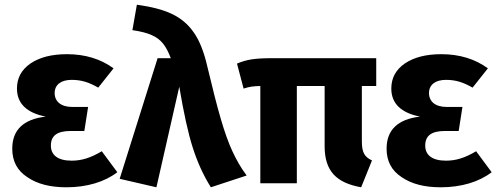

<svg xmlns="http://www.w3.org/2000/svg" viewBox="-20 -778 2109 815"><path d="M264 -548C200 -548 149 -535 110 -509C71 -482 52 -447 52 -402C52 -339 93 -299 174 -283C79 -272 32 -226 32 -147C32 -94 53 -54 96 -26C138 3 193 17 262 17C349 17 425 -6 478 -47L412 -136C365 -108 327 -96 284 -96C225 -96 196 -120 196 -160C196 -201 221 -222 280 -222H338L354 -324H287C239 -324 212 -347 212 -383C212 -419 240 -439 284 -439C325 -439 357 -429 397 -406L462 -488C407 -528 341 -548 264 -548Z M542 -650C577 -645 604 -638 624 -629C663 -612 685 -584 705 -531H649L488 -19L644 17L741 -410C760 -297 779 -211 798 -152C817 -92 842 -36 875 17L1027 -33C1003 -65 983 -100 966 -137C949 -174 933 -219 917 -274C901 -329 882 -403 860 -496C846 -557 827 -606 802 -641C753 -711 682 -741 561 -758Z M1577 -413V-531H1134C1061 -531 1026 -525 986 -508L1014 -402C1039 -410 1053 -412 1085 -413V0H1240V-413H1358V-158C1358 -51 1408 -2 1513 17L1559 -97C1527 -112 1516 -131 1516 -179V-413Z M1853 -548C1789 -548 1738 -535 1699 -509C1660 -482 1641 -447 1641 -402C1641 -339 1682 -299 1763 -283C1668 -272 1621 -226 1621 -147C1621 -94 1642 -54 1685 -26C1727 3 1782 17 1851 17C1938 17 2014 -6 2067 -47L2001 -136C1954 -108 1916 -96 1873 -96C1814 -96 1785 -120 1785 -160C1785 -201 1810 -222 1869 -222H1927L1943 -324H1876C1828 -324 1801 -347 1801 -383C1801 -419 1829 -439 1873 -439C1914 -439 1946 -429 1986 -406L2051 -488C1996 -528 1930 -548 1853 -548Z"/></svg>

Font: Fira Sans
Style: Bold
Weight: 700
Designer: Carrois Corporate & Edenspiekermann AG
Foundry: Carrois Corporate GbR & Edenspiekermann AG
Version: Version 4.203